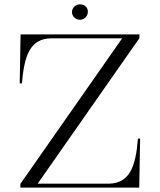

<svg xmlns="http://www.w3.org/2000/svg" viewBox="-20 -857 730 877"><path d="M73 0H616L620 -224H610C600 -95 572 -20 477 -18H152L617 -683V-700H74L70 -476H80C91 -605 118 -680 213 -682H538L73 -17ZM381 -799C384 -820 369 -835 350 -837C331 -839 312 -827 309 -806C307 -785 322 -769 341 -767C360 -765 379 -778 381 -799Z"/></svg>

Font: Sprat Light
Style: Regular
Weight: 300
Designer: Ethan Nakache
Foundry: Collletttivo
Version: Version 2.000;Glyphs 3.2 (3217)